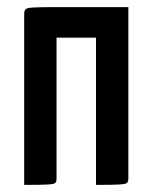

<svg xmlns="http://www.w3.org/2000/svg" viewBox="-20 -520 429 540"><path d="M48 0V-480Q48 -490 52 -494Q56 -498 75 -499Q94 -500 139 -500H341V-18Q341 -9 337 -5.5Q333 -2 314 -1Q295 0 250 0V-414H139V-18Q139 -9 135.5 -5.5Q132 -2 113 -1Q94 0 48 0Z"/></svg>

Font: Yanone Kaffeesatz Medium
Style: Regular
Weight: 500
Designer: Yanone (Cyrillic: Daniel Pouzeot, Huerta Tipografica, and Cyreal)
Foundry: Yanone
Version: Version 2.003